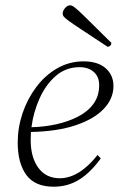

<svg xmlns="http://www.w3.org/2000/svg" viewBox="-20 -694 464 726"><path d="M183 12Q112 12 79.5 -32.5Q47 -77 47 -155Q47 -211 65 -265Q83 -319 116.5 -364Q150 -409 196 -435.5Q242 -462 296 -462Q350 -462 379.5 -436Q409 -410 409 -369Q409 -321 372.5 -282.5Q336 -244 266.5 -220.5Q197 -197 97 -195Q96 -180 96 -165Q96 -99 125 -59.5Q154 -20 206 -20Q279 -20 349 -108L361 -95Q322 -41 279 -14.5Q236 12 183 12ZM281 -440Q229 -440 191 -407Q153 -374 129.5 -321.5Q106 -269 99 -213Q147 -214 192.5 -224Q238 -234 275 -253Q312 -272 333.5 -301.5Q355 -331 355 -372Q355 -404 334.5 -422Q314 -440 281 -440ZM387 -517Q325 -558 290 -581Q255 -604 239.5 -615.5Q224 -627 220.5 -632Q217 -637 217 -642Q217 -653 226 -663.5Q235 -674 245 -674Q250 -674 256 -670.5Q262 -667 276.5 -654Q291 -641 320 -612Q349 -583 401 -532Q401 -525 396.5 -521Q392 -517 387 -517Z"/></svg>

Font: Petrona ExtraLight
Style: Italic
Weight: 200
Italic angle: -9°
Designer: Ringo R. Seeber
Foundry: Ringo R. Seeber
Version: Version 2.001; ttfautohint (v1.8.3)